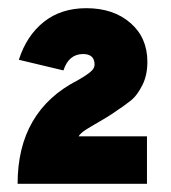

<svg xmlns="http://www.w3.org/2000/svg" viewBox="-20 -893 418 469"><path d="M23 -444Q23 -622 170 -697Q204 -716 209 -727Q211 -731 211 -735Q211 -761 183 -761Q148 -761 135 -721L26 -747Q45 -806 87 -839.5Q129 -873 191 -873Q257 -873 298.5 -837Q340 -801 340 -742Q340 -709 327.5 -684.5Q315 -660 301 -648.5Q287 -637 257 -617Q244 -608 223 -596Q202 -584 189.5 -576Q177 -568 172 -560H339V-444Z"/></svg>

Font: Overpass Heavy
Style: Regular
Weight: 900
Designer: Delve Withrington, Thomas Jockin
Foundry: Delve Fonts
Version: Version 3.000;DELV;Overpass